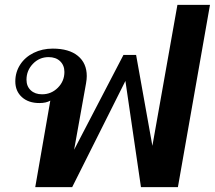

<svg xmlns="http://www.w3.org/2000/svg" viewBox="-20 -770 884 790"><path d="M844 -750 712 0H560L496 -437L277 0H125L187 -356Q170 -346 142 -346Q97 -346 70 -370.5Q43 -395 43 -435Q43 -473 63 -504Q83 -535 118.5 -552.5Q154 -570 197 -570Q264 -570 300.5 -540Q337 -510 337 -457Q337 -444 334 -427L285 -154L488 -544H540L607 -170L710 -750ZM245 -474Q245 -501 227.5 -518Q210 -535 180 -535Q142 -535 115.5 -507.5Q89 -480 89 -442Q89 -415 106.5 -398.5Q124 -382 153 -382Q191 -382 218 -409Q245 -436 245 -474Z"/></svg>

Font: Fahkwang SemiBold
Style: Italic
Weight: 600
Italic angle: -10°
Version: Version 1.000; ttfautohint (v1.6)